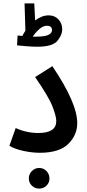

<svg xmlns="http://www.w3.org/2000/svg" viewBox="-20 -890 512 1126"><path d="M35 -35Q69 -15 119.5 -4.5Q170 6 213 6Q328 6 380.5 -46Q433 -98 433 -168Q433 -286 287 -502L186 -438Q266 -322 288 -265Q310 -208 310 -180Q310 -110 205 -110Q136 -110 72 -139ZM345 -717Q345 -752 323 -776Q301 -800 265 -800Q226 -800 186 -770L181 -870H124L129 -710Q119 -695 111 -679Q95 -681 83 -682L80 -624Q95 -622 133 -619Q171 -616 198 -616Q289 -616 317 -651Q345 -686 345 -717ZM255 -739Q285 -739 285 -713Q285 -696 264 -685.5Q243 -675 191 -675Q182 -675 172 -675Q185 -696 208.5 -717.5Q232 -739 255 -739ZM210 216Q235 216 252.5 199Q270 182 270 157Q270 131 252.5 113Q235 95 210 95Q185 95 167 113Q149 131 149 157Q149 182 167 199Q185 216 210 216Z"/></svg>

Font: Noto Sans Arabic UI SemiCondensed Semi
Style: Regular
Weight: 600
Width: 4
Designer: Nadine Chahine - Monotype Design Team
Foundry: Monotype Imaging Inc.
Version: Version 1.900